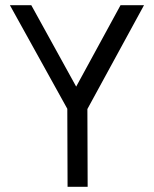

<svg xmlns="http://www.w3.org/2000/svg" viewBox="-20 -716 592 736"><path d="M316 0H239L238 -299L18 -696H100L272 -384L442 -696H532L315 -298Z"/></svg>

Font: Panefresco 400wt
Style: Regular
Weight: 400
Foundry: Campivisivi & Chank Co
Version: Version 1.002